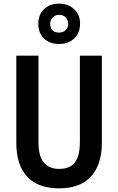

<svg xmlns="http://www.w3.org/2000/svg" viewBox="-20 -1018 645 1048"><path d="M536 -241Q536 -160 509.5 -104Q483 -48 431.5 -19Q380 10 302 10Q188 10 128.5 -53.5Q69 -117 69 -239V-714H190V-242Q190 -166 219 -131Q248 -96 303 -96Q342 -96 367 -111.5Q392 -127 404 -159.5Q416 -192 416 -243V-714H536ZM303 -778Q251 -778 220 -808Q189 -838 189 -887Q189 -938 220 -968Q251 -998 303 -998Q352 -998 384.5 -968Q417 -938 417 -889Q417 -839 385.5 -808.5Q354 -778 303 -778ZM303 -840Q324 -840 338 -853Q352 -866 352 -888Q352 -909 338.5 -923Q325 -937 303 -937Q282 -937 268 -923Q254 -909 254 -888Q254 -866 266.5 -853Q279 -840 303 -840Z"/></svg>

Font: Noto Sans Khmer Condensed SemiBold
Style: Regular
Weight: 600
Width: 3
Designer: Danh Hong and the Monotype Design Team
Foundry: Monotype Imaging Inc.
Version: Version 2.004